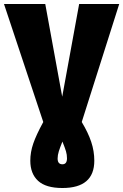

<svg xmlns="http://www.w3.org/2000/svg" viewBox="-42 -716 618 963"><path d="M368 -104Q400 -51 415.5 -4.5Q431 42 431 90Q431 227 271 227Q188 227 149 191Q110 155 110 90Q110 47 125 3.5Q140 -40 175 -104L-22 -696H185L270 -231L355 -696H556ZM271 -6Q259 24 253 43Q247 62 247 79Q247 108 271 108Q294 108 294 78Q294 60 289 43Q284 26 271 -6Z"/></svg>

Font: Fira Sans Condensed Black
Style: Regular
Weight: 900
Width: 3
Designer: Carrois Corporate & Edenspiekermann AG
Foundry: Carrois Corporate GbR & Edenspiekermann AG
Version: Version 4.203